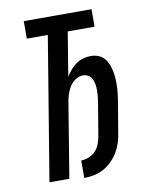

<svg xmlns="http://www.w3.org/2000/svg" viewBox="-84 -796 668 865"><g transform="rotate(-10 250.0 -363.5)"><path d="M231 8V-72Q249 -72 266.5 -79Q284 -86 297 -100Q310 -114 316.5 -131.5Q323 -149 326 -167L351 -316Q353 -330 354.5 -343.5Q356 -357 356 -370.5Q356 -384 354 -397.5Q352 -411 346.5 -422.5Q341 -434 330 -441Q319 -448 305 -448Q287 -448 270.5 -437Q254 -426 244 -410Q234 -394 228.5 -376.5Q223 -359 220 -342L164 0H73L181 -655H85V-735H395V-655H272L239 -453Q248 -468 260 -482.5Q272 -497 287 -507.5Q302 -518 319.5 -523Q337 -528 354 -528Q372 -528 388 -522Q404 -516 415 -504Q426 -492 432.5 -476Q439 -460 442.5 -443.5Q446 -427 447 -409.5Q448 -392 447.5 -374.5Q447 -357 445 -339Q443 -321 440 -303L417 -167Q414 -144 407 -122Q400 -100 388 -79.5Q376 -59 358.5 -41.5Q341 -24 320 -12.5Q299 -1 276 3.5Q253 8 231 8Z"/></g></svg>

Font: Iosevka SS04 Medium
Style: Italic
Weight: 500
Italic angle: -9°
Monospace: yes
Designer: Belleve Invis
Foundry: Belleve Invis
Version: Version 19.0.0; ttfautohint (v1.8.4)